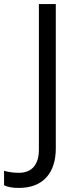

<svg xmlns="http://www.w3.org/2000/svg" viewBox="-98 -734 385 942"><path d="M-5.9 188Q-51.8 188 -78.1 174.8V104Q-43.5 113.8 -5.9 113.8Q42.5 113.8 67.6 84.5Q92.8 55.2 92.8 0V-713.9H175.8V-6.8Q175.8 85.9 128.9 137Q82 188 -5.9 188Z"/></svg>

Font: Zoram GWebM
Style: Regular
Weight: 400
Foundry: Ascender Corporation
Version: Version 1.000